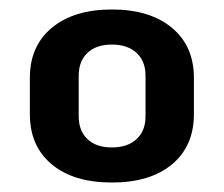

<svg xmlns="http://www.w3.org/2000/svg" viewBox="-20 -738 472 405"><path d="M216 -353Q135 -353 89 -391.5Q43 -430 43 -497V-574Q43 -641 89.5 -679.5Q136 -718 216 -718Q296 -718 342.5 -679.5Q389 -641 389 -574V-497Q389 -430 343 -391.5Q297 -353 216 -353ZM216 -427Q249 -427 268 -444.5Q287 -462 287 -493V-578Q287 -609 268 -626.5Q249 -644 216 -644Q183 -644 164.5 -626.5Q146 -609 146 -578V-493Q146 -462 164.5 -444.5Q183 -427 216 -427Z"/></svg>

Font: Pathway Extreme SemiCondensed
Style: Bold
Weight: 700
Width: 4
Version: Version 1.001;gftools[0.9.26]